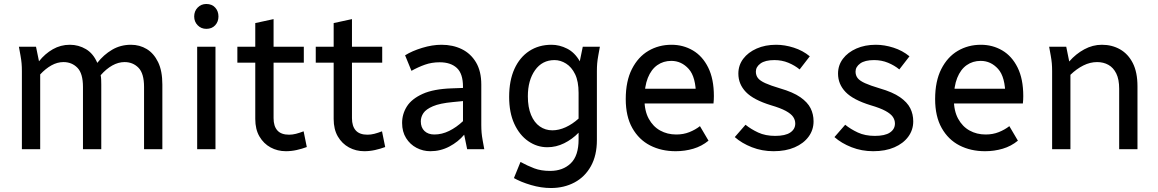

<svg xmlns="http://www.w3.org/2000/svg" viewBox="-20 -750 5822 965"><path d="M75 -515H161L176 -442Q206 -480 245.5 -502.5Q285 -525 331 -525Q375 -525 412 -503Q449 -481 469 -434Q501 -475 543.5 -500Q586 -525 638 -525Q682 -525 717.5 -503.5Q753 -482 774.5 -438Q796 -394 796 -325V0H704V-313Q704 -381 676 -409.5Q648 -438 606 -438Q575 -438 544.5 -421Q514 -404 486 -372Q488 -362 488.5 -350Q489 -338 489 -325V0H397V-313Q397 -381 369 -409.5Q341 -438 299 -438Q268 -438 238.5 -421.5Q209 -405 182 -376V0H90V-393Q90 -414 88.5 -431.5Q87 -449 83 -471Z M971 0V-515H1063V0ZM956 -667Q956 -694 973.5 -712Q991 -730 1017 -730Q1045 -730 1061.5 -712Q1078 -694 1078 -667Q1078 -641 1061.5 -623Q1045 -605 1017 -605Q991 -605 973.5 -623Q956 -641 956 -667Z M1173 -435V-515H1263V-634L1355 -654V-515H1507V-435H1355V-156Q1355 -116 1374 -94.5Q1393 -73 1433 -73Q1450 -73 1467.5 -77.5Q1485 -82 1506 -90L1522 -11Q1498 -2 1471 4Q1444 10 1417 10Q1375 10 1340 -9Q1305 -28 1284 -64Q1263 -100 1263 -152V-435Z M1567 -435V-515H1657V-634L1749 -654V-515H1901V-435H1749V-156Q1749 -116 1768 -94.5Q1787 -73 1827 -73Q1844 -73 1861.5 -77.5Q1879 -82 1900 -90L1916 -11Q1892 -2 1865 4Q1838 10 1811 10Q1769 10 1734 -9Q1699 -28 1678 -64Q1657 -100 1657 -152V-435Z M2001 -132Q2001 -177 2025 -215Q2049 -253 2104 -278Q2159 -303 2252 -306L2307 -308V-314Q2307 -380 2276 -408.5Q2245 -437 2190 -437Q2150 -437 2116 -425Q2082 -413 2048 -394L2016 -472Q2051 -494 2102 -509.5Q2153 -525 2199 -525Q2256 -525 2301 -503Q2346 -481 2372.5 -436.5Q2399 -392 2399 -325V-122Q2399 -101 2400.5 -83.5Q2402 -66 2406 -44L2414 0H2328L2313 -73Q2283 -37 2238.5 -13.5Q2194 10 2143 10Q2106 10 2073.5 -7Q2041 -24 2021 -56Q2001 -88 2001 -132ZM2095 -140Q2095 -109 2113.5 -91.5Q2132 -74 2163 -74Q2201 -74 2237.5 -92Q2274 -110 2307 -141V-242L2256 -237Q2191 -231 2156 -216Q2121 -201 2108 -181.5Q2095 -162 2095 -140Z M2539 -263Q2539 -345 2565.5 -403.5Q2592 -462 2640 -493.5Q2688 -525 2752 -525Q2792 -525 2830.5 -505.5Q2869 -486 2894 -442L2909 -515H2995L2987 -471Q2983 -449 2981.5 -431.5Q2980 -414 2980 -393V-46Q2980 31 2950 85Q2920 139 2867.5 167Q2815 195 2749 195Q2700 195 2649 180Q2598 165 2563 145L2596 64Q2631 83 2665 96Q2699 109 2745 109Q2809 109 2848.5 71Q2888 33 2888 -49V-83Q2856 -50 2815.5 -30Q2775 -10 2731 -10Q2679 -10 2635 -40.5Q2591 -71 2565 -127.5Q2539 -184 2539 -263ZM2633 -266Q2633 -211 2649 -172.5Q2665 -134 2693 -114.5Q2721 -95 2756 -95Q2789 -95 2823 -110.5Q2857 -126 2888 -154V-283Q2888 -341 2870.5 -377Q2853 -413 2825 -430.5Q2797 -448 2767 -448Q2705 -448 2669 -397Q2633 -346 2633 -266Z M3125 -252Q3125 -342 3156 -403Q3187 -464 3239 -494.5Q3291 -525 3355 -525Q3414 -525 3462.5 -496.5Q3511 -468 3539.5 -410.5Q3568 -353 3568 -267Q3568 -258 3567.5 -248.5Q3567 -239 3566 -230H3204V-304H3496L3478 -267Q3478 -363 3441.5 -403.5Q3405 -444 3354 -444Q3314 -444 3283.5 -422.5Q3253 -401 3236 -358.5Q3219 -316 3219 -252Q3219 -193 3240.5 -153.5Q3262 -114 3298 -94Q3334 -74 3379 -74Q3415 -74 3445 -86Q3475 -98 3498 -116L3541 -43Q3507 -15 3464.5 -2.5Q3422 10 3376 10Q3304 10 3247.5 -19Q3191 -48 3158 -106.5Q3125 -165 3125 -252Z M3673 -61 3727 -123Q3754 -101 3790.5 -84Q3827 -67 3876 -67Q3927 -67 3952 -84Q3977 -101 3977 -129Q3977 -147 3966.5 -162.5Q3956 -178 3929.5 -192.5Q3903 -207 3855 -221Q3767 -248 3729 -287.5Q3691 -327 3691 -380Q3691 -422 3715.5 -454.5Q3740 -487 3783 -506Q3826 -525 3881 -525Q3924 -525 3969.5 -510.5Q4015 -496 4050 -467L3999 -401Q3975 -421 3942.5 -434.5Q3910 -448 3872 -448Q3826 -448 3802.5 -431Q3779 -414 3779 -390Q3779 -371 3789.5 -357.5Q3800 -344 3826.5 -332Q3853 -320 3900 -306Q3966 -287 4002.5 -261.5Q4039 -236 4054 -206Q4069 -176 4069 -140Q4069 -97 4044 -63Q4019 -29 3974 -9.5Q3929 10 3868 10Q3810 10 3759 -10Q3708 -30 3673 -61Z M4174 -61 4228 -123Q4255 -101 4291.5 -84Q4328 -67 4377 -67Q4428 -67 4453 -84Q4478 -101 4478 -129Q4478 -147 4467.5 -162.5Q4457 -178 4430.5 -192.5Q4404 -207 4356 -221Q4268 -248 4230 -287.5Q4192 -327 4192 -380Q4192 -422 4216.5 -454.5Q4241 -487 4284 -506Q4327 -525 4382 -525Q4425 -525 4470.5 -510.5Q4516 -496 4551 -467L4500 -401Q4476 -421 4443.5 -434.5Q4411 -448 4373 -448Q4327 -448 4303.5 -431Q4280 -414 4280 -390Q4280 -371 4290.5 -357.5Q4301 -344 4327.5 -332Q4354 -320 4401 -306Q4467 -287 4503.5 -261.5Q4540 -236 4555 -206Q4570 -176 4570 -140Q4570 -97 4545 -63Q4520 -29 4475 -9.5Q4430 10 4369 10Q4311 10 4260 -10Q4209 -30 4174 -61Z M4680 -252Q4680 -342 4711 -403Q4742 -464 4794 -494.5Q4846 -525 4910 -525Q4969 -525 5017.5 -496.5Q5066 -468 5094.5 -410.5Q5123 -353 5123 -267Q5123 -258 5122.5 -248.5Q5122 -239 5121 -230H4759V-304H5051L5033 -267Q5033 -363 4996.5 -403.5Q4960 -444 4909 -444Q4869 -444 4838.5 -422.5Q4808 -401 4791 -358.5Q4774 -316 4774 -252Q4774 -193 4795.5 -153.5Q4817 -114 4853 -94Q4889 -74 4934 -74Q4970 -74 5000 -86Q5030 -98 5053 -116L5096 -43Q5062 -15 5019.5 -2.5Q4977 10 4931 10Q4859 10 4802.5 -19Q4746 -48 4713 -106.5Q4680 -165 4680 -252Z M5253 -515H5339L5354 -441Q5387 -479 5429.5 -502Q5472 -525 5518 -525Q5569 -525 5609.5 -502Q5650 -479 5673.5 -433Q5697 -387 5697 -316V0H5605V-304Q5605 -351 5590.5 -380.5Q5576 -410 5551 -424Q5526 -438 5494 -438Q5459 -438 5425 -421Q5391 -404 5360 -374V0H5268V-393Q5268 -414 5266.5 -431.5Q5265 -449 5261 -471Z"/></svg>

Font: Radio Canada
Style: Regular
Weight: 400
Designer: Charles Daoud, Etienne Aubert Bonn, Alexandre Saumier Demers, Jacques Le Bailly
Foundry: Radio-Canada
Version: Version 2.104;gftools[0.9.28.dev5+ged2979d]